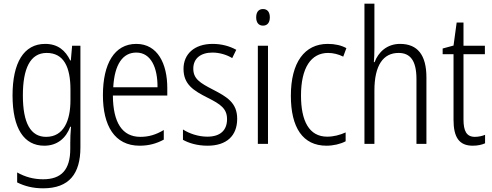

<svg xmlns="http://www.w3.org/2000/svg" viewBox="-20 -780 2669 1041"><path d="M225 -542C109 -542 48 -440 48 -263C48 -82 111 10 220 10C289 10 337 -29 361 -93H365C362 -60 361 -31 361 -4V27C361 140 313 192 214 192C161 192 116 179 73 155V209C113 229 158 241 214 241C355 241 416 162 416 19V-532H371L364 -452H361C335 -506 294 -542 225 -542ZM233 -493C325 -493 362 -418 362 -294V-237C362 -125 325 -38 230 -38C147 -38 104 -111 104 -263C104 -407 143 -493 233 -493Z M719 -542C600 -542 538 -434 538 -264C538 -99 601 10 737 10C788 10 829 -2 868 -23V-75C824 -49 786 -38 741 -38C643 -38 593 -115 592 -262H887V-303C887 -434 835 -542 719 -542ZM719 -495C799 -495 835 -412 834 -307H594C601 -432 646 -495 719 -495Z M1266 -136C1266 -223 1210 -255 1135 -294C1063 -331 1028 -353 1028 -408C1028 -463 1068 -495 1132 -495C1170 -495 1210 -483 1239 -465L1261 -510C1225 -530 1181 -542 1133 -542C1034 -542 975 -487 975 -407C975 -322 1029 -289 1106 -250C1176 -215 1211 -191 1211 -134C1211 -75 1176 -39 1104 -39C1055 -39 1006 -56 972 -78V-22C1002 -5 1048 10 1105 10C1209 10 1266 -44 1266 -136Z M1406 -731C1381 -731 1369 -713 1369 -686C1369 -658 1382 -641 1406 -641C1430 -641 1443 -658 1443 -686C1443 -713 1431 -731 1406 -731ZM1433 -532H1378V0H1433Z M1750 10C1787 10 1826 1 1854 -14V-62C1823 -48 1789 -39 1754 -39C1656 -39 1612 -124 1612 -262C1612 -412 1666 -493 1759 -493C1786 -493 1815 -486 1841 -473L1858 -519C1831 -534 1797 -542 1757 -542C1631 -542 1557 -441 1557 -261C1557 -88 1622 10 1750 10Z M2010 -518V-760H1956V0H2010V-289C2010 -428 2059 -493 2141 -493C2204 -493 2238 -452 2238 -351V0H2292V-360C2292 -482 2244 -542 2149 -542C2078 -542 2031 -497 2011 -443H2007C2009 -467 2010 -489 2010 -518Z M2555 -38C2509 -38 2493 -70 2493 -133V-486H2609V-532H2493V-658H2456L2439 -533L2380 -517V-486H2439V-130C2439 -35 2470 10 2543 10C2570 10 2592 5 2610 -3V-49C2596 -43 2575 -38 2555 -38Z"/></svg>

Font: Noto Sans Kannada Condensed Light
Style: Regular
Weight: 300
Width: 3
Designer: Jelle Bosma - Monotype Design Team
Foundry: Monotype Imaging Inc.
Version: Version 2.005